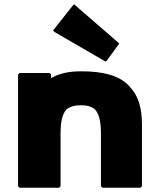

<svg xmlns="http://www.w3.org/2000/svg" viewBox="-20 -867 733 894"><path d="M255 7 262 0V-244C262 -298 269 -334 289 -357C304 -370 327 -377 357 -377C386 -377 407 -371 423 -357C442 -335 450 -299 450 -244V0L457 7H634L641 0V-287C641 -366 623 -424 584 -463V-464L577 -471C532 -516 460 -535 357 -535C296 -535 251 -523 218 -503V-520L211 -527H71L64 -520V0L71 7ZM535 -664 528 -671 325 -847 318 -840 227 -725 234 -718 472 -580 479 -587Z"/></svg>

Font: Hussar Woodtype
Style: Blk
Weight: 900
Foundry: Cannot Into Space Fonts
Version: Version 1.07